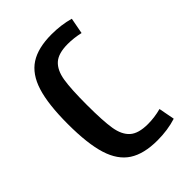

<svg xmlns="http://www.w3.org/2000/svg" viewBox="-191 -721 820 820"><g transform="rotate(-45 219.0 -311.5)"><path d="M48.8 -311.5Q48.8 -430.7 70.6 -500Q92.3 -569.3 140.5 -600.6Q188.7 -631.8 270.5 -631.8Q328.4 -631.8 378.9 -617.5L365.2 -544.9Q327 -553.7 290.5 -553.7Q233.5 -553.7 206.8 -529.7Q180.1 -505.6 172.1 -457.1Q164.1 -408.7 164.1 -311.8Q164.1 -214.8 172.1 -166Q180.1 -117.2 206.9 -93.3Q233.7 -69.3 290.9 -69.3Q331.1 -69.3 371.1 -80.1L384.8 -7.8Q332.3 8.8 270.5 8.8Q188.7 8.8 140.5 -22.5Q92.3 -53.7 70.6 -123Q48.8 -192.4 48.8 -311.5Z"/></g></svg>

Font: Sudo Var
Style: Regular
Weight: 400
Monospace: yes
Designer: Jens Kutilek
Foundry: Jens Kutilek
Version: Version 0.065;FEAKit 1.0